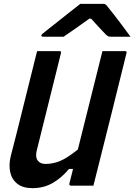

<svg xmlns="http://www.w3.org/2000/svg" viewBox="-20 -966 699 999"><path d="M149 13Q99 13 70 -10Q41 -33 33 -71Q25 -109 36 -154Q65 -265 92.5 -377Q120 -489 148 -600Q154 -625 160.5 -650Q167 -675 173 -700H289Q301 -700 297 -689L171 -182Q163 -149 176 -131Q189 -113 217 -113Q256 -113 293 -128.5Q330 -144 385 -188Q417 -316 449 -444Q481 -572 513 -700H630Q642 -700 638 -689Q602 -544 566 -398.5Q530 -253 493 -107Q486 -79 479 -51.5Q472 -24 466 0H349Q344 0 342 -3.5Q340 -7 341 -11Q350 -47 360 -87H339Q299 -39 252.5 -13Q206 13 149 13ZM398 -946H517Q524 -946 529 -943Q534 -940 544 -926Q553 -916 572.5 -890.5Q592 -865 615.5 -834Q639 -803 659 -775H558Q547 -775 543 -777Q539 -779 532 -785Q520 -797 501 -817.5Q482 -838 454 -869H445Q403 -839 370.5 -816Q338 -793 311 -775H205Q194 -775 195 -782Q196 -786 201 -790Q206 -794 223 -808Q245 -825 277.5 -851Q310 -877 343 -903Q376 -929 398 -946Z"/></svg>

Font: Recursive Mn Lnr St SmB
Style: Italic
Weight: 600
Italic angle: -15°
Monospace: yes
Version: Version 1.079;hotconv 1.0.112;makeotfexe 2.5.65598; ttfautoh